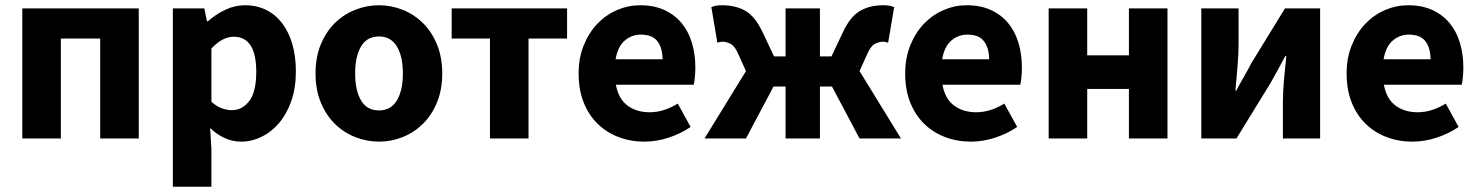

<svg xmlns="http://www.w3.org/2000/svg" viewBox="-20 -528 5636 732"><path d="M65 0V-496H509V0H362V-381H212V0Z M639 184V-496H759L769 -447H773Q802 -473 838.5 -490.5Q875 -508 914 -508Q959 -508 995 -490Q1031 -472 1056 -439Q1081 -406 1094.5 -359.5Q1108 -313 1108 -256Q1108 -192 1090.5 -142.5Q1073 -93 1043.5 -58.5Q1014 -24 976.5 -6Q939 12 899 12Q867 12 837 -1.5Q807 -15 781 -40L786 39V184ZM865 -108Q903 -108 930 -142.5Q957 -177 957 -254Q957 -388 871 -388Q828 -388 786 -343V-140Q806 -122 826 -115Q846 -108 865 -108Z M1425 12Q1378 12 1334 -5.5Q1290 -23 1256.5 -56Q1223 -89 1203 -137.5Q1183 -186 1183 -248Q1183 -310 1203 -358.5Q1223 -407 1256.5 -440Q1290 -473 1334 -490.5Q1378 -508 1425 -508Q1472 -508 1515.5 -490.5Q1559 -473 1592.5 -440Q1626 -407 1646 -358.5Q1666 -310 1666 -248Q1666 -186 1646 -137.5Q1626 -89 1592.5 -56Q1559 -23 1515.5 -5.5Q1472 12 1425 12ZM1425 -107Q1470 -107 1493 -145Q1516 -183 1516 -248Q1516 -313 1493 -351Q1470 -389 1425 -389Q1379 -389 1356.5 -351Q1334 -313 1334 -248Q1334 -183 1356.5 -145Q1379 -107 1425 -107Z M1848 0V-381H1702V-496H2142V-381H1995V0Z M2437 12Q2384 12 2338 -5.5Q2292 -23 2258 -56.5Q2224 -90 2205 -138Q2186 -186 2186 -248Q2186 -308 2206 -356.5Q2226 -405 2258.5 -438.5Q2291 -472 2333 -490Q2375 -508 2420 -508Q2473 -508 2512.5 -490Q2552 -472 2578.5 -440Q2605 -408 2618 -364.5Q2631 -321 2631 -270Q2631 -250 2629 -232Q2627 -214 2625 -205H2328Q2338 -151 2372.5 -125.5Q2407 -100 2457 -100Q2510 -100 2564 -133L2613 -44Q2575 -18 2528.5 -3Q2482 12 2437 12ZM2327 -302H2506Q2506 -344 2487 -370Q2468 -396 2423 -396Q2388 -396 2361.5 -373Q2335 -350 2327 -302Z M2666 0 2824 -257 2796 -319Q2783 -350 2767.5 -359.5Q2752 -369 2734 -369Q2729 -369 2724.5 -368Q2720 -367 2715 -365L2692 -501Q2709 -508 2732 -508Q2786 -508 2823 -486Q2860 -464 2888 -404L2931 -313H2975V-496H3106V-313H3150L3193 -404Q3221 -464 3258 -486Q3295 -508 3349 -508Q3372 -508 3389 -501L3366 -365Q3361 -367 3356.5 -368Q3352 -369 3347 -369Q3329 -369 3313.5 -359.5Q3298 -350 3285 -319L3257 -257L3415 0H3257L3152 -198H3106V0H2975V-198H2929L2824 0Z M3682 12Q3629 12 3583 -5.5Q3537 -23 3503 -56.5Q3469 -90 3450 -138Q3431 -186 3431 -248Q3431 -308 3451 -356.5Q3471 -405 3503.5 -438.5Q3536 -472 3578 -490Q3620 -508 3665 -508Q3718 -508 3757.5 -490Q3797 -472 3823.5 -440Q3850 -408 3863 -364.5Q3876 -321 3876 -270Q3876 -250 3874 -232Q3872 -214 3870 -205H3573Q3583 -151 3617.5 -125.5Q3652 -100 3702 -100Q3755 -100 3809 -133L3858 -44Q3820 -18 3773.5 -3Q3727 12 3682 12ZM3572 -302H3751Q3751 -344 3732 -370Q3713 -396 3668 -396Q3633 -396 3606.5 -373Q3580 -350 3572 -302Z M3978 0V-496H4125V-317H4284V-496H4431V0H4284V-189H4125V0Z M4560 0V-496H4702V-358Q4702 -321 4698 -274.5Q4694 -228 4690 -182H4693Q4705 -205 4722 -234.5Q4739 -264 4750 -286L4879 -496H5013V0H4871V-138Q4871 -176 4875 -222Q4879 -268 4884 -314H4880Q4868 -291 4851.5 -261Q4835 -231 4823 -210L4694 0Z M5365 12Q5312 12 5266 -5.5Q5220 -23 5186 -56.5Q5152 -90 5133 -138Q5114 -186 5114 -248Q5114 -308 5134 -356.5Q5154 -405 5186.5 -438.5Q5219 -472 5261 -490Q5303 -508 5348 -508Q5401 -508 5440.5 -490Q5480 -472 5506.5 -440Q5533 -408 5546 -364.5Q5559 -321 5559 -270Q5559 -250 5557 -232Q5555 -214 5553 -205H5256Q5266 -151 5300.5 -125.5Q5335 -100 5385 -100Q5438 -100 5492 -133L5541 -44Q5503 -18 5456.5 -3Q5410 12 5365 12ZM5255 -302H5434Q5434 -344 5415 -370Q5396 -396 5351 -396Q5316 -396 5289.5 -373Q5263 -350 5255 -302Z"/></svg>

Font: hySource Sans Pro
Style: Bold
Weight: 700
Designer: Paul D. Hunt
Foundry: Adobe Systems Incorporated
Version: Version 2.021;PS 2.000;hotconv 1.0.86;makeotf.lib2.5.63406